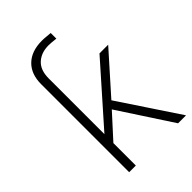

<svg xmlns="http://www.w3.org/2000/svg" viewBox="-219 -827 916 916"><g transform="rotate(-45 239.0 -369.0)"><path d="M93.8 0V-593.8Q93.8 -662.1 133.3 -700.2Q172.9 -738.3 243.2 -738.3Q256.8 -738.3 275.9 -736.3Q294.9 -734.4 298.8 -734.4V-696.3Q265.6 -700.2 250 -700.2Q200.2 -700.2 169.4 -671.9Q138.7 -643.6 138.7 -587.9V-211.9L394.5 -501H453.1L276.4 -302.7L477.5 0H423.8L247.1 -270.5L138.7 -151.4V0Z"/></g></svg>

Font: Gothic A1 ExtraLight
Style: Regular
Weight: 275
Designer: HanYang I&C Co.,Ltd.
Foundry: HanYang I&C Co.,Ltd.
Version: Version 2.50